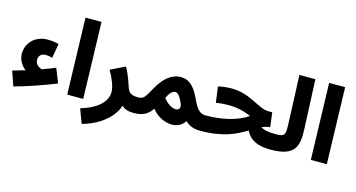

<svg xmlns="http://www.w3.org/2000/svg" viewBox="-97 -1161 3349 1808"><g transform="rotate(15 1577.5 -257.0)"><path d="M458 -79 403 -218C359 -200 316 -183 274 -168C228 -183 209 -212 209 -246C209 -285 237 -309 276 -309C293 -309 317 -305 342 -299L366 -439C329 -448 297 -453 254 -453C144 -453 55 -374 55 -263C55 -203 91 -147 131 -120C88 -107 47 -95 9 -85L58 57C176 26 344 -33 458 -79Z M568 0H724L703 -745H547Z M1209 5C1268 5 1299 -27 1299 -73C1299 -115 1276 -148 1219 -148C1152 -148 1125 -165 1107 -224C1095 -262 1069 -338 1035 -399L893 -330C935 -255 965 -185 965 -129C965 -39 883 44 719 93L771 231C944 184 1061 81 1099 -34C1124 -9 1161 5 1209 5Z M1865 5C1923 5 1955 -27 1955 -73C1955 -115 1932 -148 1875 -148C1824 -148 1791 -180 1750 -268C1699 -380 1647 -437 1560 -437C1482 -437 1406 -388 1340 -271C1285 -173 1276 -148 1220 -148L1210 5C1296 5 1348 -14 1395 -84C1452 -12 1530 18 1594 18C1651 18 1694 -12 1718 -50C1754 -13 1803 5 1865 5ZM1468 -210C1491 -260 1519 -288 1546 -288C1574 -288 1600 -248 1624 -190C1637 -158 1622 -131 1591 -131C1545 -131 1494 -172 1468 -210Z M2642 -73C2642 -115 2620 -148 2563 -148C2495 -148 2447 -155 2414 -177C2439 -188 2465 -196 2494 -198L2476 -339H2437C2341 -339 2234 -457 2051 -457C2012 -457 1958 -452 1919 -442L1940 -287C1976 -295 2026 -298 2059 -298C2146 -298 2219 -280 2283 -251C2177 -179 2031 -148 1875 -148L1865 5C2094 5 2214 -60 2306 -116C2353 -23 2436 5 2553 5C2612 5 2642 -27 2642 -73Z M2553 5C2791 5 2815 -100 2809 -258L2788 -745H2632L2651 -274C2655 -167 2649 -148 2563 -148Z M2943 0H3099L3078 -745H2922Z"/></g></svg>

Font: Noto Sans Arabic UI Extra
Style: Regular
Weight: 800
Designer: Nadine Chahine - Monotype Design Team
Foundry: Monotype Imaging Inc.
Version: Version 1.900